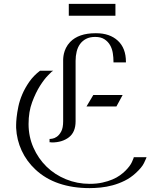

<svg xmlns="http://www.w3.org/2000/svg" viewBox="-20 -944 804 988"><path d="M334 -924H574V-863H334ZM305 -637Q305 -637 305.5 -646Q306 -655 309 -668.5Q312 -682 319.5 -697.5Q327 -713 341 -728Q385 -773 471 -773Q473 -773 475 -773Q545 -773 586.5 -734.5Q628 -696 628 -626V-623H564V-626Q564 -648 560.5 -670.5Q557 -693 546.5 -711.5Q536 -730 517.5 -742Q499 -754 470 -754Q442 -754 423 -744Q404 -734 392 -717.5Q380 -701 374.5 -678.5Q369 -656 369 -631V-320Q369 -264 334.5 -237.5Q300 -211 247 -211L241 -212H235V-229H238Q239 -229 249.5 -230.5Q260 -232 272.5 -240.5Q285 -249 295 -267.5Q305 -286 305 -320ZM734 -135 732 -129Q732 -128 721 -105Q710 -82 678 -53Q652 -29 621.5 -14Q591 1 559.5 9.5Q528 18 497.5 21Q467 24 441 24Q354 24 283.5 0Q213 -24 162 -72Q117 -114 91.5 -169Q66 -224 63 -286Q63 -286 63 -301Q63 -316 65.5 -340Q68 -364 74.5 -395.5Q81 -427 95 -459.5Q109 -492 131 -523.5Q153 -555 186 -580H254L246 -575Q246 -575 227 -556Q208 -537 186 -502.5Q164 -468 145.5 -418.5Q127 -369 127 -306Q127 -241 152 -184.5Q177 -128 219.5 -86.5Q262 -45 319.5 -21.5Q377 2 441 2Q478 2 507 -4.5Q536 -11 558.5 -20.5Q581 -30 597.5 -42Q614 -54 625 -65Q650 -90 659 -110.5Q668 -131 668 -132V-135ZM579 -396H425L460 -455H611Z"/></svg>

Font: Milkman
Style: Regular
Weight: 300
Designer: Giulia Boggio / Martin Desinde
Version: Version 1.000